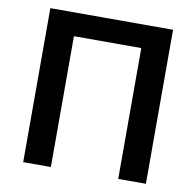

<svg xmlns="http://www.w3.org/2000/svg" viewBox="-81 -810 912 893"><g transform="rotate(10 375.5 -363.5)"><path d="M665.1 0H534.4V-617.9H216.3V0H85.6V-727.3H665.1Z"/></g></svg>

Font: Linik Sans SemiBold
Style: Regular
Weight: 600
Designer: Fonts by Rasmus Andersson / Changes by Cristiano Sobral with parts from Marc Monis
Foundry: rsms
Version: Version 3.020; ttfautohint (v1.6)